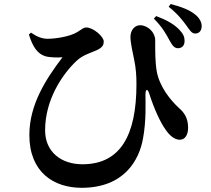

<svg xmlns="http://www.w3.org/2000/svg" viewBox="-20 -864 1040 947"><path d="M856.8 -626.1C875.1 -625.8 890.1 -637 890.4 -661.2C890.9 -679.7 884.9 -696.1 865.2 -716.7C839.9 -744.1 799.7 -766.6 750.1 -784.8L738.9 -772C779.6 -731.5 798.9 -697.2 815 -666.8C829.2 -641.4 837.9 -627.1 856.8 -626.1ZM382.6 62.3C592.7 62.3 666.6 -74.8 685.4 -181C701.9 -269.9 697.4 -356.9 697.4 -394.9C697.4 -427.5 708 -429.2 717.3 -398.6C739.1 -330.6 769.6 -262.4 795.7 -226.1C814.6 -197.7 839.6 -174.7 866.7 -174.7C894 -174.7 907.8 -200.8 907.8 -233.7C907.5 -283.4 887.8 -309 863.4 -330.7C818.4 -371.9 767.2 -437.3 753.4 -510.4C744.9 -559.5 745.5 -609.3 745.5 -665.6C745.5 -703.4 711.1 -738.1 672.4 -739.6C645.9 -740.3 623.4 -717 623.4 -681.6C623.4 -651.2 635.8 -599.7 641.2 -572.5C651 -526.8 653 -487.7 653 -448.9C653 -198 574.9 -53.8 386.5 -53.8C283 -53.8 202.5 -113.6 202.5 -221.5C202.5 -374.1 289 -498.6 356 -562.4C388.5 -593.8 428.2 -603 457.1 -616.4C485.2 -629.7 491.6 -641.5 491.6 -659.8C491.6 -683.4 440.3 -728.4 406.3 -728.4C389.5 -728.4 383.7 -718.8 360.6 -705.5C324.3 -683.2 253.1 -672.7 214.6 -672.7C185 -672.7 158.9 -684.9 132.9 -703.1L122.6 -693.8C141.3 -633.1 164.4 -599.1 203.2 -586.7C226.5 -580.1 266.7 -579.5 288.3 -581.6C207 -474.4 124.8 -349.1 124.8 -198C124.8 -14.3 245.3 62.3 382.6 62.3ZM941.7 -698.6C963.5 -698.3 974.4 -713.8 974.7 -734.6C975.2 -751 966.4 -773.2 943.6 -791.6C914.3 -815.5 876.1 -829.7 821.8 -844.2L811.9 -830.6C856.8 -795.2 881.8 -762.1 899.5 -738C915.6 -715.6 925.5 -698.8 941.7 -698.6Z"/></svg>

Font: Source Han Serif CN VF
Style: Regular
Weight: 250
Designer: Ryoko NISHIZUKA 西塚涼子 (kana & ideographs); Frank Grießhammer (Latin, Greek & Cyrillic); Wenlong ZHANG 张文龙 (bopomofo); San
Foundry: Adobe
Version: Version 2.002;hotconv 1.1.0;makeotfexe 2.6.0